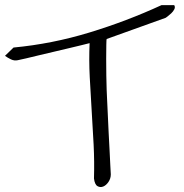

<svg xmlns="http://www.w3.org/2000/svg" viewBox="-20 -749 735 769"><path d="M356.4 -34.2Q358.4 -101.6 355 -169.4Q351.6 -237.3 347.2 -305.2Q342.8 -373 339.4 -440.9Q335.9 -508.8 338.9 -576.2Q328.1 -573.2 305.7 -567.9Q283.2 -562.5 254.9 -555.7Q226.6 -548.8 194.8 -541.5Q163.1 -534.2 134.8 -527.3Q106.4 -520.5 84 -515.1Q61.5 -509.8 50.8 -507.8Q37.1 -504.9 23.9 -511.2Q10.7 -517.6 0 -525.4L34.2 -558.6Q188.5 -573.2 337.9 -618.7Q487.3 -664.1 627 -728.5H677.7Q682.6 -720.7 678.2 -711.9Q673.8 -703.1 666 -695.8Q658.2 -688.5 650.4 -682.6L643.6 -677.7L407.2 -592.8Q406.2 -592.8 405.8 -569.3Q405.3 -545.9 405.3 -513.7Q405.3 -481.4 405.8 -446.8Q406.2 -412.1 407.2 -389.6Q407.2 -381.8 408.7 -355.5Q410.2 -329.1 411.6 -294.4Q413.1 -259.8 415 -220.7Q417 -181.6 418.9 -146.5Q420.9 -111.3 421.9 -85.4Q422.9 -59.6 423.8 -50.8Q423.8 -34.2 414.6 -20.5Q405.3 -6.8 393.6 -2Q381.8 2.9 370.6 -3.4Q359.4 -9.8 356.4 -34.2Z"/></svg>

Font: Over the Rainbow
Style: Regular
Weight: 400
Designer: Kimberly Geswein
Foundry: Kimberly Geswein
Version: Version 1.002 2010